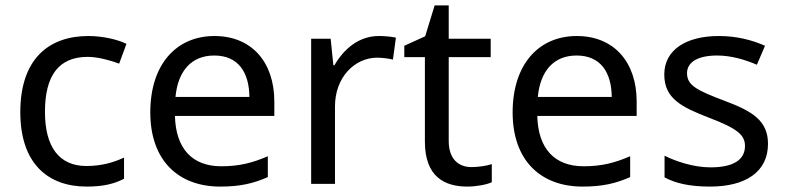

<svg xmlns="http://www.w3.org/2000/svg" viewBox="-20 -679 2901 709"><path d="M300 10C361 10 402 0 438 -19V-97C401 -80 357 -66 299 -66C198 -66 146 -137 146 -266C146 -400 197 -469 304 -469C341 -469 388 -456 420 -444L447 -517C415 -533 360 -546 306 -546C162 -546 55 -463 55 -265C55 -75 157 10 300 10Z M772 -546C630 -546 535 -440 535 -264C535 -85 640 10 793 10C866 10 914 -1 969 -25V-102C913 -78 865 -65 797 -65C690 -65 629 -130 626 -251H993V-304C993 -450 909 -546 772 -546ZM771 -474C860 -474 900 -412 901 -321H628C637 -417 687 -474 771 -474Z M1379 -546C1304 -546 1249 -497 1215 -438H1211L1201 -536H1129V0H1217V-286C1217 -394 1290 -466 1373 -466C1391 -466 1414 -463 1431 -459L1442 -540C1424 -544 1399 -546 1379 -546Z M1721 -62C1672 -62 1637 -93 1637 -158V-468H1792V-536H1637V-659H1585L1550 -545L1473 -510V-468H1549V-156C1549 -26 1622 10 1706 10C1738 10 1777 3 1796 -6V-73C1779 -67 1747 -62 1721 -62Z M2110 -546C1968 -546 1873 -440 1873 -264C1873 -85 1978 10 2131 10C2204 10 2252 -1 2307 -25V-102C2251 -78 2203 -65 2135 -65C2028 -65 1967 -130 1964 -251H2331V-304C2331 -450 2247 -546 2110 -546ZM2109 -474C2198 -474 2238 -412 2239 -321H1966C1975 -417 2025 -474 2109 -474Z M2816 -148C2816 -234 2757 -269 2655 -307C2552 -346 2517 -364 2517 -409C2517 -449 2556 -474 2628 -474C2680 -474 2730 -459 2775 -440L2805 -510C2755 -532 2699 -546 2634 -546C2514 -546 2433 -495 2433 -404C2433 -316 2495 -284 2599 -244C2704 -204 2731 -180 2731 -140C2731 -92 2693 -61 2604 -61C2541 -61 2476 -83 2434 -104V-24C2475 -2 2527 10 2602 10C2733 10 2816 -44 2816 -148Z"/></svg>

Font: Noto Sans Nandinagari
Style: Regular
Weight: 400
Designer: Ek Type
Foundry: Ek Type
Version: Version 1.002